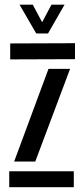

<svg xmlns="http://www.w3.org/2000/svg" viewBox="-20 -780 350 800"><path d="M18.5 0V-66.5H287.5V0ZM22.5 -532.5V-599L292.5 -600V-533.5ZM39 -107 182 -493H272L127 -107ZM131 -640.5 61.5 -760.5H116.5L155.5 -687.5L194.5 -760.5H249L180 -640.5Z"/></svg>

Font: Big Shoulders Stencil Display Thin SemiBold
Style: Regular
Weight: 600
Version: Version 2.001